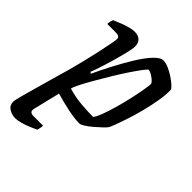

<svg xmlns="http://www.w3.org/2000/svg" viewBox="-202 -611 922 922"><g transform="rotate(45 259.0 -150.0)"><path d="M59.9 200Q36.7 200 16.8 187.5Q-3 175 -3 150.2Q-3 140.4 9 96.2Q21 52 39.7 -13.7Q58.4 -79.5 79.4 -153Q87.6 -182.1 97.5 -223.1Q107.5 -264.1 116.5 -304.8Q125.4 -345.5 131.2 -375.7Q137.1 -405.9 137.1 -413.5Q137.1 -425 130 -429Q123 -433 109.5 -433H52.6Q52.6 -441.8 55 -451.2Q57.4 -460.6 59.4 -465.4Q74.8 -472.4 95.6 -480.5Q116.5 -488.7 137 -494.3Q157.6 -500 170.9 -500Q196.8 -500 210.3 -487.2Q223.8 -474.4 223.8 -451.3Q223.8 -436 215.9 -403.2Q208 -370.4 197 -332Q186 -293.7 175.1 -261Q164.2 -228.2 158 -213L166 -208Q186 -251.5 212.1 -301.5Q238.2 -351.5 266.2 -397.2Q294.2 -442.8 320.7 -471.4Q347.2 -500 367.8 -500Q383.8 -500 404.2 -491Q424.6 -482 444.3 -469Q464 -456 477.5 -443.5Q490.9 -431 491.9 -425Q492.9 -389.8 485.3 -346.2Q477.7 -302.5 466.2 -258.5Q454.7 -214.5 442.2 -177Q429.7 -139.5 420.2 -115Q410.7 -90.5 407.7 -86.8Q401.7 -78.8 386.9 -64.8Q372.1 -50.8 354.5 -35.8Q336.8 -20.8 320.5 -10.4Q304.3 0 295.3 0Q263.8 0 216.5 -9.7Q169.2 -19.5 125.2 -32.7L92.4 102.9Q88.6 117.7 94.7 124.1Q100.7 130.5 113.7 130.5H180Q180 138.3 178.2 147.3Q176.5 156.4 174.5 162.8Q161.1 170 139.8 179Q118.5 187.9 96.8 194Q75.2 200 59.9 200ZM319.9 -69.1Q330.1 -80.4 341.8 -111.7Q353.5 -143 365 -183.2Q376.5 -223.5 385.4 -264Q394.4 -304.5 399.7 -335.9Q405 -367.3 405 -379.3Q400.3 -388.5 389 -397.5Q377.8 -406.5 366.6 -412.3Q355.4 -418 349.4 -418Q345.4 -418 329.6 -397.4Q313.9 -376.9 291.6 -343.6Q269.2 -310.3 245.7 -271.4Q222.1 -232.5 200.7 -195.4Q179.4 -158.4 165.1 -130.2Q150.7 -102 148.7 -90Q195.7 -76 241.4 -72.6Q287 -69.1 319.9 -69.1Z"/></g></svg>

Font: Texturina Medium
Style: Italic
Weight: 500
Italic angle: -11°
Designer: Guillermo Torres Carreño
Foundry: Omnibus-Type
Version: Version 1.002